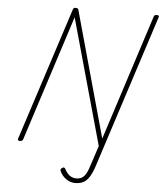

<svg xmlns="http://www.w3.org/2000/svg" viewBox="-77 -1080 1212 1438"><g transform="rotate(5 529.5 -361.5)"><path d="M687 147Q670 200 650 232.5Q630 265 604.5 278.5Q579 292 543 292Q506 292 475 270.5Q444 249 427 213Q424 204 426 198.5Q428 193 436 188Q444 182 450 184Q456 186 460 193Q470 213 483 227.5Q496 242 512 249.5Q528 257 547 257Q572 257 589.5 247Q607 237 621 212.5Q635 188 648 144L695 1L431 -944L127 -1Q124 7 119.5 10.5Q115 14 103 14Q83 14 88 -1L412 -1000Q414 -1008 418 -1011.5Q422 -1015 432 -1015Q441 -1015 445.5 -1013Q450 -1011 453 -1005L716 -57L1020 -1000Q1023 -1008 1027.5 -1011.5Q1032 -1015 1043 -1015Q1062 -1015 1058 -1000Z"/></g></svg>

Font: Playwrite MX Thin
Style: Regular
Weight: 250
Designer: Veronika Burian, José Scaglione
Foundry: TypeTogether
Version: Version 1.002